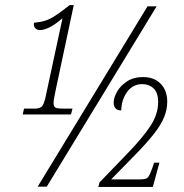

<svg xmlns="http://www.w3.org/2000/svg" viewBox="-20 -739 729 760"><path d="M70 -286 75 -309H116Q135 -309 144.5 -316.5Q154 -324 161 -358L227 -665H225Q197 -641 175.5 -630.5Q154 -620 138 -620Q125 -620 118.5 -628.5Q112 -637 115 -649Q139 -651 158.5 -657Q178 -663 200.5 -678Q223 -693 256 -719H272L202 -390Q199 -372 195.5 -357.5Q192 -343 192 -331Q192 -316 200.5 -312.5Q209 -309 232 -309H267L261 -286ZM129 0 564 -714H600L165 0ZM369 1 374 -17 484 -131Q547 -196 576.5 -242Q606 -288 606 -335Q606 -372 588 -389Q570 -406 543 -406Q506 -406 483.5 -375.5Q461 -345 460 -302Q430 -302 430 -333Q430 -353 443.5 -376.5Q457 -400 483 -417Q509 -434 546 -434Q590 -434 616 -407.5Q642 -381 642 -336Q642 -306 630 -276Q618 -246 590 -210Q562 -174 514 -125L420 -29H536Q559 -29 566 -37.5Q573 -46 583 -74L590 -95H611L585 1Z"/></svg>

Font: Noto Serif ExtraCondensed ExtraLight
Style: Italic
Weight: 200
Width: 2
Italic angle: -12°
Designer: Monotype Design Team
Foundry: Monotype Imaging Inc.
Version: Version 2.014; ttfautohint (v1.8.4.7-5d5b)